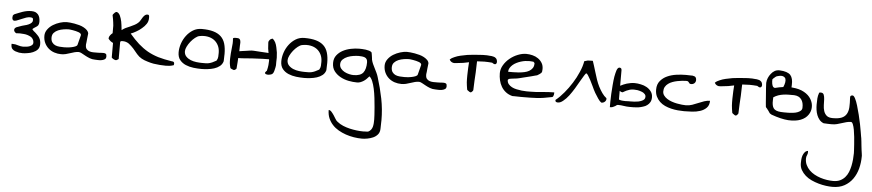

<svg xmlns="http://www.w3.org/2000/svg" viewBox="-47 -707 6895 1519"><g transform="rotate(5 3400.0 52.0)"><path d="M234.4 -133.8Q228.5 -143.6 219.7 -152.3L203.1 -168.9L185.5 -183.6Q179.7 -189.5 174.8 -196.3Q179.7 -201.2 184.6 -205.1L201.2 -215.8Q211.9 -221.7 218.8 -230.5Q225.6 -241.2 225.6 -258.8Q225.6 -276.4 221.7 -291Q217.8 -305.7 209 -316.4Q199.2 -327.1 186.5 -333Q172.9 -337.9 154.3 -337.9Q138.7 -337.9 121.1 -335Q104.5 -332 86.9 -326.2Q72.3 -320.3 55.7 -314.5L26.4 -302.7H25.4Q14.6 -295.9 11.7 -290Q9.8 -284.2 9.8 -275.4V-269.5Q9.8 -266.6 11.7 -261.7Q12.7 -257.8 15.6 -254.9Q17.6 -252.9 19.5 -252Q23.4 -250 26.4 -250Q40 -250 55.7 -257.8L86.9 -270.5Q103.5 -277.3 119.1 -283.2Q134.8 -288.1 149.4 -288.1Q163.1 -288.1 168.9 -284.2Q171.9 -281.2 172.9 -276.4Q173.8 -272.5 173.8 -266.6Q173.8 -254.9 166 -247.1Q156.2 -237.3 142.6 -231.4Q127.9 -224.6 109.4 -220.7Q89.8 -215.8 75.2 -210Q59.6 -205.1 47.9 -200.2Q39.1 -195.3 35.2 -189.5Q32.2 -184.6 32.2 -177.7Q32.2 -169.9 37.1 -164.1Q41 -158.2 49.8 -153.3L51.8 -152.3L53.7 -153.3Q65.4 -154.3 80.1 -154.3Q95.7 -154.3 111.3 -152.3Q126 -151.4 141.6 -146.5Q156.2 -141.6 168 -134.8Q179.7 -127.9 185.5 -116.2Q192.4 -105.5 192.4 -89.8Q192.4 -79.1 185.5 -72.3Q177.7 -64.5 165 -59.6Q152.3 -54.7 137.7 -53.7Q123 -51.8 113.3 -51.8Q103.5 -51.8 93.8 -53.7L74.2 -58.6Q64.5 -61.5 52.7 -64.5Q41 -66.4 29.3 -66.4H21.5V-58.6Q21.5 -38.1 31.2 -26.4Q42 -14.6 56.6 -9.8Q71.3 -4.9 85.9 -2Q100.6 0 114.3 0Q130.9 0 153.3 -3.9Q175.8 -6.8 196.3 -15.6Q217.8 -24.4 232.4 -40Q247.1 -56.6 247.1 -83Q247.1 -97.7 244.1 -110.4Q241.2 -122.1 234.4 -133.8Z M556.6 -47.9Q541 -47.9 523.9 -43.5Q506.8 -39.1 490.2 -33.2Q473.6 -27.3 455.6 -22.9Q437.5 -18.6 418.9 -18.6Q390.6 -18.6 364.3 -27.3Q337.9 -36.1 317.9 -53.7Q297.9 -71.3 286.1 -96.2Q274.4 -121.1 274.4 -152.3Q274.4 -179.7 291.5 -203.1Q308.6 -226.6 334 -242.2Q359.4 -257.8 388.7 -266.6Q418 -275.4 441.4 -275.4Q452.1 -275.4 468.3 -273.9Q484.4 -272.5 503.4 -269Q522.5 -265.6 542 -260.3Q561.5 -254.9 577.6 -246.1Q593.8 -237.3 605 -226.1Q616.2 -214.8 618.2 -200.2Q618.2 -195.3 616.2 -183.1Q614.3 -170.9 613.3 -157.2Q612.3 -143.6 610.8 -131.3Q609.4 -119.1 608.4 -113.3V-107.4Q608.4 -85.9 618.2 -75.2Q627.9 -64.5 642.1 -60.1Q656.2 -55.7 671.9 -55.7H703.1Q717.8 -55.7 721.7 -56.2Q725.6 -56.6 727.1 -56.6Q728.5 -56.6 731.9 -57.1Q735.4 -57.6 751 -57.6Q763.7 -57.6 770.5 -52.7Q777.3 -47.9 777.3 -32.2Q777.3 -15.6 766.6 -8.8Q755.9 -2 741.2 0.5Q726.6 2.9 711.9 2Q697.3 1 689.5 1Q667 1 647 -6.8Q627 -14.6 610.4 -23.9Q593.8 -33.2 580.1 -40.5Q566.4 -47.9 556.6 -47.9ZM332 -142.6Q332 -119.1 342.3 -105Q352.5 -90.8 367.7 -84.5Q382.8 -78.1 401.4 -76.7Q419.9 -75.2 437.5 -75.2Q444.3 -75.2 460.4 -76.2Q476.6 -77.1 494.1 -80.6Q511.7 -84 525.9 -89.8Q540 -95.7 542 -104.5L561.5 -180.7Q563.5 -188.5 557.6 -194.3Q551.8 -200.2 541.5 -204.1Q531.2 -208 519 -210.9Q506.8 -213.9 495.1 -215.8Q483.4 -217.8 474.1 -218.8Q464.8 -219.7 462.9 -219.7Q445.3 -219.7 422.4 -216.3Q399.4 -212.9 379.4 -204.6Q359.4 -196.3 345.7 -181.6Q332 -167 332 -142.6Z M1295.9 -39.1Q1233.4 -48.8 1186.5 -62.5Q1139.6 -77.1 1101.6 -98.6Q1062.5 -121.1 1027.3 -152.3Q992.2 -183.6 953.1 -229.5Q972.7 -236.3 996.1 -250Q1019.5 -262.7 1039.1 -280.3Q1059.6 -296.9 1073.2 -317.4Q1086.9 -337.9 1086.9 -363.3V-372.1L1085.9 -381.8Q1085 -385.7 1082 -388.7Q1078.1 -390.6 1072.3 -390.6Q1060.5 -390.6 1051.8 -382.8Q1043 -375 1036.1 -364.3L1022.5 -341.8Q1015.6 -330.1 1009.8 -324.2Q996.1 -310.5 979.5 -301.8Q962.9 -293 945.3 -285.2L909.2 -269.5Q893.6 -261.7 878.9 -250L877.9 -259.8Q875 -290 870.1 -317.4Q864.3 -343.8 855.5 -363.3Q846.7 -381.8 834 -387.7Q828.1 -391.6 822.3 -388.7Q815.4 -385.7 810.5 -379.9L801.8 -370.1Q797.9 -365.2 797.9 -361.3Q804.7 -330.1 807.6 -305.7Q809.6 -292 810.5 -279.3V-219.7Q801.8 -213.9 792 -201.2Q782.2 -188.5 782.2 -176.8Q782.2 -171.9 788.1 -167Q793 -161.1 798.8 -156.2L811.5 -147.5Q818.4 -143.6 820.3 -143.6V-29.3Q820.3 -26.4 824.2 -23.4Q828.1 -20.5 833 -16.6Q839.8 -14.6 848.6 -9.8H858.4Q862.3 -11.7 869.1 -15.6Q876 -19.5 876 -20.5V-153.3Q876 -161.1 882.8 -163.1Q890.6 -164.1 895.5 -164.1Q922.9 -164.1 944.3 -149.4Q964.8 -133.8 983.4 -113.3L1018.6 -71.3Q1036.1 -50.8 1057.6 -39.1Q1079.1 -27.3 1103.5 -20.5Q1127 -12.7 1153.3 -7.8Q1178.7 -3.9 1204.1 -2Q1229.5 0 1252 0Q1269.5 0 1283.2 -2Q1296.9 -3.9 1314.5 -9.8Q1314.5 -10.7 1315.4 -15.6Q1316.4 -19.5 1316.4 -20.5Q1316.4 -29.3 1312.5 -34.2Q1307.6 -39.1 1295.9 -39.1Z M1343.8 -115.2Q1343.8 -148.4 1355.5 -183.6Q1367.2 -218.8 1389.2 -248Q1411.1 -277.3 1441.4 -295.9Q1471.7 -314.5 1510.7 -314.5Q1565.4 -314.5 1602.5 -303.7Q1639.6 -293 1663.1 -271Q1686.5 -249 1696.8 -214.4Q1707 -179.7 1707 -132.8Q1707 -129.9 1706.5 -121.6Q1706.1 -113.3 1706.1 -104.5Q1706.1 -95.7 1705.6 -87.4Q1705.1 -79.1 1705.1 -75.2Q1698.2 -50.8 1679.2 -35.6Q1660.2 -20.5 1635.3 -12.7Q1610.4 -4.9 1583.5 -2Q1556.6 1 1535.2 1Q1504.9 1 1471.7 -2.9Q1438.5 -6.8 1409.7 -19Q1380.9 -31.2 1362.3 -54.2Q1343.8 -77.1 1343.8 -115.2ZM1392.6 -127.9Q1392.6 -102.5 1407.7 -86.4Q1422.9 -70.3 1444.3 -61.5Q1465.8 -52.7 1490.7 -49.8Q1515.6 -46.9 1533.2 -46.9Q1550.8 -46.9 1564 -46.9Q1577.1 -46.9 1589.8 -49.8Q1602.5 -52.7 1616.2 -58.6Q1629.9 -64.5 1648.4 -75.2Q1658.2 -90.8 1659.2 -106Q1660.2 -121.1 1660.2 -137.7Q1660.2 -170.9 1647.5 -196.3Q1634.8 -221.7 1613.3 -237.3Q1591.8 -252.9 1562 -258.3Q1532.2 -263.7 1496.1 -256.8Q1481.4 -253.9 1462.9 -239.3Q1444.3 -224.6 1428.7 -205.1Q1413.1 -185.5 1402.8 -164.6Q1392.6 -143.6 1392.6 -127.9Z M2118.2 -180.7Q2115.2 -201.2 2110.4 -221.7Q2106.4 -242.2 2097.7 -259.8Q2088.9 -276.4 2076.2 -287.1Q2059.6 -284.2 2051.8 -273.4Q2043 -263.7 2043.9 -252Q2044.9 -225.6 2046.9 -206.1Q2049.8 -187.5 2052.7 -171.9V-170.9L2043 -171.9Q2028.3 -172.9 2010.7 -173.8Q1993.2 -175.8 1977.5 -175.8Q1962.9 -176.8 1950.2 -177.7Q1937.5 -178.7 1932.6 -178.7H1917Q1912.1 -177.7 1901.4 -176.8Q1890.6 -175.8 1876 -172.9Q1862.3 -170.9 1846.7 -168.9L1821.3 -165Q1822.3 -186.5 1822.3 -210Q1822.3 -215.8 1823.2 -225.6Q1824.2 -235.4 1822.3 -245.1Q1821.3 -254.9 1815.4 -260.7Q1809.6 -267.6 1794.9 -267.6H1787.1H1777.3Q1772.5 -266.6 1767.6 -265.6Q1763.7 -264.6 1762.7 -260.7Q1764.6 -241.2 1763.7 -221.7L1759.8 -181.6L1755.9 -141.6Q1753.9 -121.1 1753.9 -101.6V-82L1754.9 -64.5Q1755.9 -56.6 1757.8 -46.9Q1759.8 -38.1 1762.7 -26.4Q1763.7 -24.4 1767.6 -22.5Q1772.5 -19.5 1773.4 -19.5Q1776.4 -17.6 1783.2 -15.6Q1790 -12.7 1792 -12.7Q1793.9 -12.7 1796.9 -14.6L1802.7 -17.6Q1806.6 -19.5 1808.6 -22.5Q1810.5 -25.4 1811.5 -26.4Q1812.5 -52.7 1815.4 -76.2L1817.4 -110.4L1848.6 -111.3L1927.7 -117.2Q1967.8 -120.1 2008.8 -121.1Q2034.2 -122.1 2061.5 -122.1L2062.5 -112.3Q2062.5 -95.7 2060.5 -76.2Q2058.6 -56.6 2051.8 -29.3Q2049.8 -29.3 2047.9 -26.4L2043.9 -21.5L2040 -16.6Q2039.1 -14.6 2039.1 -13.7Q2040 -12.7 2039.1 -11.7Q2040 -10.7 2039.1 -10.7V-9.8Q2042 -4.9 2045.9 -2.9Q2050.8 -1 2056.6 0H2069.3Q2075.2 0 2080.1 -2Q2088.9 -3.9 2095.7 -7.8Q2101.6 -12.7 2105.5 -19.5Q2108.4 -25.4 2110.4 -32.2Q2112.3 -39.1 2113.3 -43.9L2117.2 -60.5Q2118.2 -67.4 2119.1 -72.3Q2119.1 -76.2 2120.1 -79.1V-85.9Q2119.1 -92.8 2120.1 -106.4Q2121.1 -121.1 2121.1 -139.6Q2120.1 -159.2 2118.2 -180.7Z M2159.2 -115.2Q2159.2 -148.4 2170.9 -183.6Q2182.6 -218.8 2204.6 -248Q2226.6 -277.3 2256.8 -295.9Q2287.1 -314.5 2326.2 -314.5Q2380.9 -314.5 2418 -303.7Q2455.1 -293 2478.5 -271Q2502 -249 2512.2 -214.4Q2522.5 -179.7 2522.5 -132.8Q2522.5 -129.9 2522 -121.6Q2521.5 -113.3 2521.5 -104.5Q2521.5 -95.7 2521 -87.4Q2520.5 -79.1 2520.5 -75.2Q2513.7 -50.8 2494.6 -35.6Q2475.6 -20.5 2450.7 -12.7Q2425.8 -4.9 2398.9 -2Q2372.1 1 2350.6 1Q2320.3 1 2287.1 -2.9Q2253.9 -6.8 2225.1 -19Q2196.3 -31.2 2177.7 -54.2Q2159.2 -77.1 2159.2 -115.2ZM2208 -127.9Q2208 -102.5 2223.1 -86.4Q2238.3 -70.3 2259.8 -61.5Q2281.2 -52.7 2306.2 -49.8Q2331.1 -46.9 2348.6 -46.9Q2366.2 -46.9 2379.4 -46.9Q2392.6 -46.9 2405.3 -49.8Q2418 -52.7 2431.6 -58.6Q2445.3 -64.5 2463.9 -75.2Q2473.6 -90.8 2474.6 -106Q2475.6 -121.1 2475.6 -137.7Q2475.6 -170.9 2462.9 -196.3Q2450.2 -221.7 2428.7 -237.3Q2407.2 -252.9 2377.4 -258.3Q2347.7 -263.7 2311.5 -256.8Q2296.9 -253.9 2278.3 -239.3Q2259.8 -224.6 2244.1 -205.1Q2228.5 -185.5 2218.3 -164.6Q2208 -143.6 2208 -127.9Z M2566.4 236.3Q2578.1 236.3 2588.4 247.6Q2598.6 258.8 2608.4 273.4Q2618.2 288.1 2627 303.2Q2635.7 318.4 2645.5 324.2Q2666 340.8 2691.9 351.6Q2717.8 362.3 2745.1 368.7Q2772.5 375 2800.3 378.4Q2828.1 381.8 2854.5 381.8Q2856.4 381.8 2861.8 381.3Q2867.2 380.9 2873 380.9Q2878.9 380.9 2884.3 380.4Q2889.6 379.9 2891.6 379.9Q2906.2 373 2914.6 361.8Q2922.9 350.6 2926.3 337.4Q2929.7 324.2 2930.7 309.6Q2931.6 294.9 2931.6 280.3Q2931.6 269.5 2930.2 243.7Q2928.7 217.8 2925.8 183.1Q2922.9 148.4 2918.5 110.4Q2914.1 72.3 2906.7 38.1Q2899.4 3.9 2888.7 -21.5Q2877.9 -46.9 2864.3 -56.6Q2854.5 -45.9 2844.7 -35.6Q2835 -25.4 2822.8 -17.6Q2810.5 -9.8 2797.9 -4.9Q2785.2 0 2769.5 0Q2738.3 0 2703.1 -6.8Q2668 -13.7 2637.7 -30.3Q2607.4 -46.9 2587.9 -72.8Q2568.4 -98.6 2568.4 -137.7Q2568.4 -173.8 2587.9 -198.7Q2607.4 -223.6 2636.2 -238.8Q2665 -253.9 2699.2 -260.7Q2733.4 -267.6 2763.7 -267.6Q2773.4 -267.6 2787.6 -267.1Q2801.8 -266.6 2816.4 -264.6Q2831.1 -262.7 2843.8 -258.8Q2856.4 -254.9 2864.3 -247.1Q2865.2 -245.1 2866.7 -236.8Q2868.2 -228.5 2869.6 -218.8Q2871.1 -209 2872.1 -200.2Q2873 -191.4 2873 -190.4Q2877 -172.9 2884.3 -156.7Q2891.6 -140.6 2900.4 -123.5Q2909.2 -106.4 2917 -89.8Q2924.8 -73.2 2929.7 -56.6Q2956.1 27.3 2972.7 110.4Q2989.3 193.4 2989.3 281.2Q2989.3 285.2 2988.8 295.4Q2988.3 305.7 2988.3 316.9Q2988.3 328.1 2987.8 338.4Q2987.3 348.6 2987.3 352.5Q2986.3 377.9 2971.7 395Q2957 412.1 2936 421.4Q2915 430.7 2891.1 435.1Q2867.2 439.5 2848.6 439.5Q2817.4 439.5 2783.7 434.1Q2750 428.7 2718.8 418Q2687.5 407.2 2659.7 391.1Q2631.8 375 2611.3 352.5Q2590.8 330.1 2578.6 301.8Q2566.4 273.4 2566.4 236.3ZM2625 -131.8Q2625 -112.3 2636.7 -97.7Q2648.4 -83 2666 -73.7Q2683.6 -64.5 2703.1 -60.1Q2722.7 -55.7 2737.3 -55.7Q2793 -55.7 2814.5 -83.5Q2835.9 -111.3 2835.9 -165Q2835.9 -180.7 2830.1 -189.9Q2824.2 -199.2 2814.5 -203.1Q2804.7 -207 2792 -208.5Q2779.3 -210 2766.6 -210Q2749 -210 2724.6 -206.5Q2700.2 -203.1 2678.2 -194.3Q2656.2 -185.5 2640.6 -170.4Q2625 -155.3 2625 -131.8Z M3258.8 -47.9Q3243.2 -47.9 3226.1 -43.5Q3209 -39.1 3192.4 -33.2Q3175.8 -27.3 3157.7 -22.9Q3139.6 -18.6 3121.1 -18.6Q3092.8 -18.6 3066.4 -27.3Q3040 -36.1 3020 -53.7Q3000 -71.3 2988.3 -96.2Q2976.6 -121.1 2976.6 -152.3Q2976.6 -179.7 2993.7 -203.1Q3010.7 -226.6 3036.1 -242.2Q3061.5 -257.8 3090.8 -266.6Q3120.1 -275.4 3143.6 -275.4Q3154.3 -275.4 3170.4 -273.9Q3186.5 -272.5 3205.6 -269Q3224.6 -265.6 3244.1 -260.3Q3263.7 -254.9 3279.8 -246.1Q3295.9 -237.3 3307.1 -226.1Q3318.4 -214.8 3320.3 -200.2Q3320.3 -195.3 3318.4 -183.1Q3316.4 -170.9 3315.4 -157.2Q3314.5 -143.6 3313 -131.3Q3311.5 -119.1 3310.5 -113.3V-107.4Q3310.5 -85.9 3320.3 -75.2Q3330.1 -64.5 3344.2 -60.1Q3358.4 -55.7 3374 -55.7H3405.3Q3419.9 -55.7 3423.8 -56.2Q3427.7 -56.6 3429.2 -56.6Q3430.7 -56.6 3434.1 -57.1Q3437.5 -57.6 3453.1 -57.6Q3465.8 -57.6 3472.7 -52.7Q3479.5 -47.9 3479.5 -32.2Q3479.5 -15.6 3468.8 -8.8Q3458 -2 3443.4 0.5Q3428.7 2.9 3414.1 2Q3399.4 1 3391.6 1Q3369.1 1 3349.1 -6.8Q3329.1 -14.6 3312.5 -23.9Q3295.9 -33.2 3282.2 -40.5Q3268.6 -47.9 3258.8 -47.9ZM3034.2 -142.6Q3034.2 -119.1 3044.4 -105Q3054.7 -90.8 3069.8 -84.5Q3085 -78.1 3103.5 -76.7Q3122.1 -75.2 3139.6 -75.2Q3146.5 -75.2 3162.6 -76.2Q3178.7 -77.1 3196.3 -80.6Q3213.9 -84 3228 -89.8Q3242.2 -95.7 3244.1 -104.5L3263.7 -180.7Q3265.6 -188.5 3259.8 -194.3Q3253.9 -200.2 3243.7 -204.1Q3233.4 -208 3221.2 -210.9Q3209 -213.9 3197.3 -215.8Q3185.5 -217.8 3176.3 -218.8Q3167 -219.7 3165 -219.7Q3147.5 -219.7 3124.5 -216.3Q3101.6 -212.9 3081.5 -204.6Q3061.5 -196.3 3047.9 -181.6Q3034.2 -167 3034.2 -142.6Z M3855.5 -276.4Q3852.5 -284.2 3845.7 -289.1Q3838.9 -294.9 3831.1 -296.9Q3822.3 -299.8 3813.5 -300.8Q3803.7 -301.8 3798.8 -301.8L3776.4 -303.7Q3766.6 -303.7 3760.7 -303.7Q3755.9 -303.7 3752 -303.7H3743.2Q3734.4 -302.7 3715.8 -301.8Q3697.3 -300.8 3672.9 -298.8Q3648.4 -296.9 3621.1 -293Q3593.8 -288.1 3567.4 -282.2Q3542 -276.4 3520.5 -266.6Q3498 -257.8 3485.4 -245.1Q3492.2 -230.5 3504.9 -224.6Q3518.6 -217.8 3535.2 -220.7Q3569.3 -223.6 3593.8 -227.5Q3618.2 -231.4 3637.7 -236.3H3639.6L3636.7 -192.4Q3634.8 -162.1 3634.8 -131.8V-102.5L3635.7 -77.1Q3636.7 -64.5 3638.7 -50.8Q3640.6 -37.1 3643.6 -19.5Q3644.5 -17.6 3648.4 -13.7Q3653.3 -9.8 3654.3 -9.8Q3657.2 -6.8 3664.1 -2.9Q3670.9 0 3672.9 0Q3674.8 0 3677.7 -2L3683.6 -6.8Q3687.5 -9.8 3689.5 -13.7Q3691.4 -18.6 3692.4 -19.5Q3693.4 -59.6 3695.3 -93.8Q3698.2 -127.9 3699.2 -160.2L3701.2 -225.6L3702.1 -249L3713.9 -250Q3734.4 -252 3760.7 -252Q3786.1 -252 3822.3 -249Q3823.2 -247.1 3826.2 -246.1L3833 -242.2L3838.9 -239.3Q3842.8 -238.3 3843.8 -239.3Q3844.7 -239.3 3845.7 -239.3Q3847.7 -240.2 3847.7 -239.3H3848.6Q3854.5 -242.2 3856.4 -246.1Q3858.4 -251 3859.4 -255.9L3858.4 -266.6Q3857.4 -272.5 3855.5 -276.4Z M3889.6 -171.9Q3889.6 -205.1 3908.2 -236.3Q3926.8 -267.6 3955.6 -291Q3984.4 -314.5 4019 -328.1Q4053.7 -341.8 4085 -341.8Q4110.4 -341.8 4135.3 -335.4Q4160.2 -329.1 4179.7 -315.4Q4199.2 -301.8 4211.4 -281.7Q4223.6 -261.7 4223.6 -234.4Q4223.6 -221.7 4222.2 -214.4Q4220.7 -207 4215.8 -201.7Q4210.9 -196.3 4203.6 -191.9Q4196.3 -187.5 4185.5 -180.7Q4179.7 -179.7 4168 -176.3Q4156.2 -172.9 4141.1 -168.9Q4126 -165 4109.4 -161.1Q4092.8 -157.2 4077.6 -153.3Q4062.5 -149.4 4050.8 -146.5Q4039.1 -143.6 4033.2 -142.6Q4030.3 -141.6 4020.5 -140.6Q4010.7 -139.6 3999.5 -138.2Q3988.3 -136.7 3978.5 -135.3Q3968.8 -133.8 3966.8 -132.8Q3963.9 -131.8 3960.4 -128.4Q3957 -125 3957 -124Q3957 -104.5 3967.8 -91.3Q3978.5 -78.1 3995.1 -69.3Q4011.7 -60.5 4032.7 -56.2Q4053.7 -51.8 4074.2 -49.3Q4094.7 -46.9 4112.3 -46.9Q4129.9 -46.9 4140.6 -46.9Q4189.5 -46.9 4236.3 -52.2Q4283.2 -57.6 4332 -57.6V-49.8Q4332 -43.9 4330.6 -37.6Q4329.1 -31.2 4326.2 -25.9Q4323.2 -20.5 4318.4 -19.5Q4281.2 -11.7 4252.4 -7.3Q4223.6 -2.9 4198.2 -1.5Q4172.9 0 4145.5 0.5Q4118.2 1 4085 1H4068.4Q4057.6 1 4044.9 0.5Q4032.2 0 4020.5 0H4003.9Q3973.6 -7.8 3951.7 -24.9Q3929.7 -42 3916 -65.4Q3902.3 -88.9 3896 -116.2Q3889.6 -143.6 3889.6 -171.9ZM4108.4 -287.1Q4095.7 -287.1 4079.6 -284.7Q4063.5 -282.2 4046.4 -276.9Q4029.3 -271.5 4012.7 -263.2Q3996.1 -254.9 3983.4 -243.7Q3970.7 -232.4 3962.4 -218.8Q3954.1 -205.1 3954.1 -188.5H3994.1Q4015.6 -188.5 4038.1 -190.4Q4060.5 -192.4 4082 -196.8Q4103.5 -201.2 4119.6 -210.4Q4135.7 -219.7 4146 -234.4Q4156.2 -249 4156.2 -270.5V-275.4L4146.5 -285.2Q4144.5 -285.2 4139.2 -285.6Q4133.8 -286.1 4127.9 -286.6Q4122.1 -287.1 4116.7 -287.1Q4111.3 -287.1 4108.4 -287.1Z M4711.9 -85Q4696.3 -107.4 4682.6 -133.8Q4669.9 -159.2 4660.2 -187.5Q4650.4 -215.8 4642.6 -243.2Q4632.8 -273.4 4627 -293.9Q4619.1 -318.4 4614.3 -333H4599.6Q4584 -333 4574.2 -332Q4564.5 -330.1 4546.9 -324.2Q4540 -282.2 4519.5 -236.3Q4500 -190.4 4472.7 -147.5Q4445.3 -103.5 4413.1 -65.4Q4380.9 -26.4 4347.7 0Q4347.7 2 4346.7 2.9V4.9Q4346.7 13.7 4353.5 16.6Q4359.4 19.5 4367.2 19.5Q4387.7 19.5 4409.2 1Q4431.6 -16.6 4453.1 -44.9Q4473.6 -72.3 4493.2 -104.5Q4511.7 -136.7 4528.3 -165Q4544.9 -191.4 4555.7 -210.9Q4567.4 -229.5 4571.3 -229.5Q4577.1 -229.5 4585.9 -215.8Q4594.7 -202.1 4606.4 -180.7Q4617.2 -159.2 4629.9 -132.8Q4641.6 -106.4 4655.3 -82Q4668.9 -58.6 4682.6 -39.1Q4696.3 -18.6 4709 -9.8Q4716.8 -8.8 4724.6 -11.7Q4732.4 -14.6 4737.3 -19.5Q4743.2 -24.4 4746.1 -32.2Q4749 -39.1 4747.1 -47.9Q4727.5 -62.5 4711.9 -85Z M4986.3 -132.8Q5002.9 -129.9 5018.6 -124Q5034.2 -119.1 5043.9 -108.4Q5053.7 -99.6 5053.7 -85.9Q5053.7 -73.2 5046.9 -65.4Q5040 -57.6 5028.3 -52.7Q5015.6 -46.9 5001 -43.9Q4985.4 -41 4969.7 -40Q4954.1 -39.1 4940.4 -39.1H4917Q4915 -39.1 4903.3 -38.1Q4891.6 -38.1 4877.9 -39.1Q4865.2 -40 4854.5 -43Q4849.6 -43.9 4847.7 -46.9L4846.7 -47.9V-115.2L4853.5 -110.4Q4860.4 -105.5 4871.1 -105.5Q4873 -105.5 4880.9 -111.3Q4887.7 -116.2 4899.4 -121.1Q4911.1 -126 4925.8 -130.9Q4940.4 -134.8 4958 -134.8Q4969.7 -134.8 4986.3 -132.8ZM5054.7 -164.1Q5034.2 -175.8 5008.8 -180.7Q4983.4 -186.5 4960 -186.5Q4929.7 -186.5 4897.5 -176.8Q4870.1 -168 4846.7 -155.3V-278.3Q4846.7 -290 4840.8 -293.9Q4836.9 -297.9 4829.1 -297.9Q4816.4 -297.9 4807.6 -275.4Q4800.8 -254.9 4794.9 -223.6Q4790 -193.4 4787.1 -155.3Q4784.2 -118.2 4782.2 -84Q4781.2 -49.8 4780.3 -22.5Q4780.3 3.9 4780.3 15.6V20.5H4785.2Q4797.9 20.5 4806.6 15.6Q4815.4 11.7 4822.3 7.8L4833 0Q4837.9 -2.9 4843.8 -2.9Q4867.2 -2.9 4888.7 1Q4912.1 4.9 4935.5 4.9Q4951.2 4.9 4968.8 4.9Q4987.3 3.9 5005.9 2Q5024.4 -1 5042 -6.8Q5060.5 -11.7 5074.2 -22.5Q5087.9 -32.2 5096.7 -47.9Q5105.5 -63.5 5105.5 -85.9Q5105.5 -113.3 5090.8 -132.8Q5076.2 -152.3 5054.7 -164.1Z M5132.8 -150.4Q5132.8 -192.4 5155.3 -219.2Q5177.7 -246.1 5210.4 -260.7Q5243.2 -275.4 5281.7 -280.8Q5320.3 -286.1 5353.5 -286.1H5365.2Q5372.1 -286.1 5381.3 -285.6Q5390.6 -285.2 5398.4 -285.2H5410.2Q5429.7 -282.2 5435.5 -273.9Q5441.4 -265.6 5441.4 -252.9Q5441.4 -237.3 5431.2 -227.5Q5420.9 -217.8 5405.3 -217.8Q5395.5 -217.8 5392.1 -221.2Q5388.7 -224.6 5386.2 -228.5Q5383.8 -232.4 5379.9 -235.8Q5376 -239.3 5365.2 -239.3Q5350.6 -239.3 5332 -237.3Q5313.5 -235.4 5293.9 -231.4Q5274.4 -227.5 5255.9 -220.7Q5237.3 -213.9 5222.7 -203.1Q5208 -192.4 5199.2 -177.2Q5190.4 -162.1 5190.4 -140.6Q5190.4 -123 5200.7 -108.9Q5210.9 -94.7 5227.5 -84Q5244.1 -73.2 5265.1 -65.9Q5286.1 -58.6 5306.6 -54.7Q5327.1 -50.8 5346.2 -48.8Q5365.2 -46.9 5377 -46.9Q5404.3 -46.9 5427.7 -55.2Q5451.2 -63.5 5474.1 -73.2Q5497.1 -83 5519.5 -90.8Q5542 -98.6 5565.4 -98.6Q5565.4 -63.5 5545.4 -43Q5525.4 -22.5 5495.1 -12.7Q5464.8 -2.9 5430.7 -1Q5396.5 1 5368.2 1Q5344.7 1 5317.9 -1.5Q5291 -3.9 5264.6 -10.3Q5238.3 -16.6 5214.8 -27.3Q5191.4 -38.1 5173.3 -55.2Q5155.3 -72.3 5144 -95.7Q5132.8 -119.1 5132.8 -150.4Z M5960.9 -276.4Q5958 -284.2 5951.2 -289.1Q5944.3 -294.9 5936.5 -296.9Q5927.7 -299.8 5918.9 -300.8Q5909.2 -301.8 5904.3 -301.8L5881.8 -303.7Q5872.1 -303.7 5866.2 -303.7Q5861.3 -303.7 5857.4 -303.7H5848.6Q5839.8 -302.7 5821.3 -301.8Q5802.7 -300.8 5778.3 -298.8Q5753.9 -296.9 5726.6 -293Q5699.2 -288.1 5672.9 -282.2Q5647.5 -276.4 5626 -266.6Q5603.5 -257.8 5590.8 -245.1Q5597.7 -230.5 5610.4 -224.6Q5624 -217.8 5640.6 -220.7Q5674.8 -223.6 5699.2 -227.5Q5723.6 -231.4 5743.2 -236.3H5745.1L5742.2 -192.4Q5740.2 -162.1 5740.2 -131.8V-102.5L5741.2 -77.1Q5742.2 -64.5 5744.1 -50.8Q5746.1 -37.1 5749 -19.5Q5750 -17.6 5753.9 -13.7Q5758.8 -9.8 5759.8 -9.8Q5762.7 -6.8 5769.5 -2.9Q5776.4 0 5778.3 0Q5780.3 0 5783.2 -2L5789.1 -6.8Q5793 -9.8 5794.9 -13.7Q5796.9 -18.6 5797.9 -19.5Q5798.8 -59.6 5800.8 -93.8Q5803.7 -127.9 5804.7 -160.2L5806.6 -225.6L5807.6 -249L5819.3 -250Q5839.8 -252 5866.2 -252Q5891.6 -252 5927.7 -249Q5928.7 -247.1 5931.6 -246.1L5938.5 -242.2L5944.3 -239.3Q5948.2 -238.3 5949.2 -239.3Q5950.2 -239.3 5951.2 -239.3Q5953.1 -240.2 5953.1 -239.3H5954.1Q5960 -242.2 5961.9 -246.1Q5963.9 -251 5964.8 -255.9L5963.9 -266.6Q5962.9 -272.5 5960.9 -276.4Z M6288.1 -84Q6278.3 -75.2 6262.7 -69.3Q6247.1 -63.5 6228.5 -61.5L6191.4 -58.6Q6172.9 -57.6 6156.2 -58.6L6130.9 -59.6Q6087.9 -62.5 6073.2 -83Q6058.6 -103.5 6060.5 -145.5L6061.5 -169.9Q6079.1 -181.6 6098.6 -188.5Q6118.2 -195.3 6139.6 -198.2Q6160.2 -201.2 6181.6 -201.2Q6203.1 -202.1 6224.6 -201.2Q6263.7 -199.2 6282.2 -173.8Q6300.8 -149.4 6298.8 -106.4Q6297.9 -92.8 6288.1 -84ZM6064.5 -332Q6073.2 -338.9 6081.1 -339.8Q6108.4 -347.7 6123 -342.8Q6137.7 -337.9 6143.6 -326.2Q6148.4 -313.5 6145.5 -295.9Q6142.6 -278.3 6133.8 -258.8L6132.8 -257.8Q6102.5 -253.9 6068.4 -245.1Q6054.7 -246.1 6048.8 -259.8Q6043 -273.4 6042 -293.9V-310.5Q6044.9 -314.5 6048.8 -318.4Q6056.6 -326.2 6064.5 -332ZM6298.8 -234.4Q6262.7 -254.9 6207 -259.8L6198.2 -260.7L6199.2 -279.3Q6202.1 -333 6179.7 -358.4Q6156.2 -383.8 6094.7 -386.7Q6073.2 -387.7 6055.7 -378.9Q6038.1 -369.1 6025.4 -352.5Q6012.7 -336.9 6004.9 -318.4Q5997.1 -298.8 5996.1 -281.2V-273.4L5998 -236.3Q6001 -203.1 6002.9 -172.9Q6005.9 -141.6 6006.8 -120.1Q6008.8 -99.6 6009.8 -89.8Q6012.7 -86.9 6012.7 -84L6016.6 -80.1L6020.5 -76.2L6024.4 -70.3L6029.3 -64.5L6036.1 -54.7L6042 -45.9L6046.9 -40Q6049.8 -37.1 6053.7 -36.1Q6056.6 -35.2 6059.6 -32.2Q6137.7 -3.9 6195.3 0Q6253.9 2.9 6293.9 -12.7Q6333 -28.3 6352.5 -57.6Q6372.1 -85.9 6372.1 -119.1Q6373 -151.4 6354.5 -182.6Q6335.9 -213.9 6298.8 -234.4Z M6324.2 330.1Q6324.2 318.4 6325.2 301.8Q6326.2 285.2 6331.5 269.5Q6336.9 253.9 6346.7 242.2Q6356.4 230.5 6372.1 228.5Q6372.1 229.5 6372.6 232.9Q6373 236.3 6373 238.3Q6373 252 6367.2 263.2Q6361.3 274.4 6361.3 291Q6361.3 318.4 6372.1 340.8Q6382.8 363.3 6400.4 380.9Q6418 398.4 6440.9 411.1Q6463.9 423.8 6489.7 432.1Q6515.6 440.4 6542 444.3Q6568.4 448.2 6590.8 448.2Q6623 448.2 6645.5 437.5Q6668 426.8 6684.1 408.7Q6700.2 390.6 6710 366.7Q6719.7 342.8 6725.1 316.9Q6730.5 291 6732.9 264.6Q6735.4 238.3 6735.4 214.8Q6735.4 210.9 6734.4 190.9Q6733.4 170.9 6731.4 144Q6729.5 117.2 6726.6 86.9Q6723.6 56.6 6718.8 30.3Q6713.9 3.9 6707 -12.7Q6700.2 -29.3 6691.4 -29.3Q6672.9 -29.3 6654.8 -24.4Q6636.7 -19.5 6619.1 -13.7Q6601.6 -7.8 6582.5 -2.9Q6563.5 2 6543 2Q6539.1 2 6529.8 2Q6520.5 2 6509.8 1.5Q6499 1 6489.7 0.5Q6480.5 0 6476.6 0Q6456.1 -7.8 6442.9 -23.4Q6429.7 -39.1 6421.9 -59.1Q6414.1 -79.1 6411.1 -101.1Q6408.2 -123 6408.2 -141.6Q6408.2 -168.9 6409.7 -190.9Q6411.1 -212.9 6419.9 -237.3Q6420.9 -239.3 6426.8 -239.7Q6432.6 -240.2 6433.6 -240.2Q6451.2 -240.2 6457 -225.6Q6462.9 -210.9 6463.9 -189.5Q6464.8 -168 6465.3 -143.1Q6465.8 -118.2 6472.7 -96.7Q6479.5 -75.2 6495.6 -61Q6511.7 -46.9 6544.9 -46.9Q6589.8 -46.9 6615.2 -57.6Q6640.6 -68.4 6653.3 -90.3Q6666 -112.3 6668 -144Q6669.9 -175.8 6667 -218.8Q6666 -231.4 6671.9 -235.4Q6677.7 -239.3 6685.5 -239.3Q6695.3 -239.3 6706.5 -217.8Q6717.8 -196.3 6727.5 -163.1Q6737.3 -129.9 6747.1 -91.3Q6756.8 -52.7 6763.7 -17.6Q6770.5 17.6 6774.9 43.5Q6779.3 69.3 6780.3 76.2Q6781.2 80.1 6783.2 91.3Q6785.2 102.5 6786.6 118.7Q6788.1 134.8 6790 151.9Q6792 168.9 6793.9 185.1Q6795.9 201.2 6797.9 212.9Q6799.8 224.6 6799.8 228.5V233.4Q6799.8 284.2 6787.6 331.1Q6775.4 377.9 6749.5 414.6Q6723.6 451.2 6684.1 473.1Q6644.5 495.1 6588.9 495.1Q6565.4 495.1 6536.6 491.2Q6507.8 487.3 6478.5 479Q6449.2 470.7 6421.4 458Q6393.6 445.3 6372.1 426.3Q6350.6 407.2 6337.4 383.8Q6324.2 360.4 6324.2 330.1Z"/></g></svg>

Font: Swanky and Moo Moo Cyrillic
Style: Regular
Weight: 400
Designer: Kimberly Geswein; Denis Ignatov
Foundry: Kimberly Geswein; Denis Ignatov
Version: Version 1.003 June 27, 2018